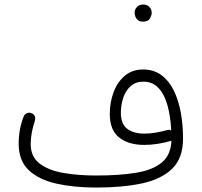

<svg xmlns="http://www.w3.org/2000/svg" viewBox="-20 -823 908 864"><path d="M64 -175.8Q64 -242.7 86.9 -299.8Q91.8 -310.5 102.5 -314.2Q113.3 -317.9 123.5 -313Q144.5 -302.7 136.2 -276.9Q128.4 -254.4 123.3 -227.5Q118.2 -200.7 118.2 -174.8Q118.2 -117.7 158 -87.2Q197.8 -56.6 264.6 -44.9Q331.5 -33.2 412.6 -33.2Q518.6 -33.2 593.3 -45.7Q668 -58.1 708.5 -92Q749 -126 751.5 -190.4Q748.5 -189 745.6 -188Q717.3 -179.7 687 -175.3Q656.7 -170.9 629.4 -170.9Q558.6 -170.9 516.4 -204.1Q474.1 -237.3 474.1 -309.6Q474.1 -362.8 491.2 -408.4Q508.3 -454.1 541.7 -482.2Q575.2 -510.3 624 -510.3Q671.9 -510.3 706.1 -485.1Q740.2 -460 761.7 -416.5Q783.2 -373 793.5 -316.9Q803.7 -260.7 803.7 -198.7Q803.7 -112.3 755.4 -64.5Q707 -16.6 619.4 2.2Q531.7 21 412.6 21Q313 21 234.1 3.4Q155.3 -14.2 109.6 -57.1Q64 -100.1 64 -175.8ZM523.9 -314.9Q523.9 -265.1 552.5 -243.4Q581.1 -221.7 629.4 -221.7Q653.8 -221.7 681.2 -226.3Q708.5 -231 731.9 -237.8Q741.7 -240.7 750.5 -235.4Q747.6 -297.4 734.1 -347.2Q720.7 -397 693.8 -426.3Q667 -455.6 625 -455.6Q590.8 -455.6 568.4 -435.8Q545.9 -416 534.9 -383.8Q523.9 -351.6 523.9 -314.9ZM585.9 -767.1Q585.9 -780.3 596.2 -791.5Q606.4 -802.7 624.5 -802.7Q646 -802.7 656.7 -786.1Q662.6 -776.9 662.6 -766.1Q662.6 -753.9 654.5 -739.7Q646.5 -725.6 623.5 -725.6Q608.4 -725.6 600.1 -732.9Q591.8 -740.2 588.9 -749.5Q585.9 -757.8 585.9 -767.1Z"/></svg>

Font: Mikhak-FD Light
Style: Regular
Weight: 300
Designer: Amin Abedi
Version: Version 3.2